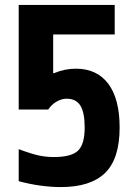

<svg xmlns="http://www.w3.org/2000/svg" viewBox="-20 -750 540 780"><path d="M227 10Q188 10 144 4Q100 -2 56 -14V-144Q110 -124 139.5 -118Q169 -112 199 -112Q270 -112 297 -138Q324 -164 324 -232Q324 -293 306.5 -321Q289 -349 251 -349Q230 -349 209.5 -337Q189 -325 176 -305H56V-730H446V-610H196V-453H200Q222 -462 244 -466.5Q266 -471 288 -471Q374 -471 420 -409.5Q466 -348 466 -232Q466 -105 407 -47.5Q348 10 227 10Z"/></svg>

Font: M PLUS 1 Code
Style: Regular
Weight: 400
Designer: Coji Morishita
Foundry: UNDERFOREST DESIGN
Version: Version 1.005